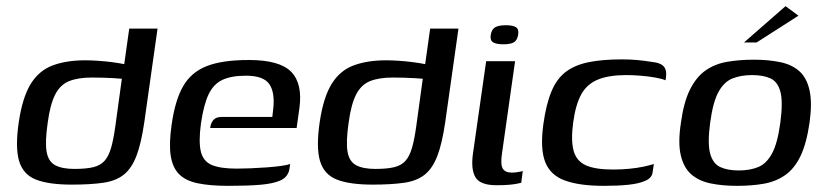

<svg xmlns="http://www.w3.org/2000/svg" viewBox="-20 -598 2691 624"><path d="M213 2Q138 2 96.5 -14.5Q55 -31 42 -75Q29 -119 41 -201Q53 -282 80 -325.5Q107 -369 151.5 -385.5Q196 -402 257 -402Q275 -402 298 -400.5Q321 -399 344 -396Q367 -393 384 -389.5Q401 -386 407 -382L381 -370L400 -505H492L449 -201Q439 -132 423.5 -91.5Q408 -51 382.5 -30.5Q357 -10 315.5 -4Q274 2 213 2ZM222 -49Q259 -49 282.5 -54.5Q306 -60 319.5 -75Q333 -90 341 -117.5Q349 -145 355 -189L376 -342Q367 -343 349.5 -344Q332 -345 313.5 -345.5Q295 -346 279 -346Q234 -346 205 -334.5Q176 -323 159.5 -291Q143 -259 135 -199Q126 -137 131.5 -105Q137 -73 159.5 -61Q182 -49 222 -49Z M723 6Q662 6 622 -2.5Q582 -11 561 -33Q540 -55 534.5 -94Q529 -133 538 -194Q549 -272 575 -317.5Q601 -363 651.5 -383Q702 -403 789 -403Q889 -403 926.5 -364.5Q964 -326 953 -246L944 -182H663Q665 -198 673.5 -208Q682 -218 701 -218H865L868 -244Q874 -298 855 -325Q836 -352 779 -352Q732 -352 703 -338.5Q674 -325 658 -291.5Q642 -258 633 -196Q625 -136 633 -104.5Q641 -73 669 -61.5Q697 -50 749 -50Q768 -50 794 -51Q820 -52 847 -54Q874 -56 895 -59Q916 -62 923 -65L921 -51Q920 -40 913 -29Q906 -18 890 -11Q867 -1 826 2.5Q785 6 723 6Z M1191 2Q1116 2 1074.5 -14.5Q1033 -31 1020 -75Q1007 -119 1019 -201Q1031 -282 1058 -325.5Q1085 -369 1129.5 -385.5Q1174 -402 1235 -402Q1253 -402 1276 -400.5Q1299 -399 1322 -396Q1345 -393 1362 -389.5Q1379 -386 1385 -382L1359 -370L1378 -505H1470L1427 -201Q1417 -132 1401.5 -91.5Q1386 -51 1360.5 -30.5Q1335 -10 1293.5 -4Q1252 2 1191 2ZM1200 -49Q1237 -49 1260.5 -54.5Q1284 -60 1297.5 -75Q1311 -90 1319 -117.5Q1327 -145 1333 -189L1354 -342Q1345 -343 1327.5 -344Q1310 -345 1291.5 -345.5Q1273 -346 1257 -346Q1212 -346 1183 -334.5Q1154 -323 1137.5 -291Q1121 -259 1113 -199Q1104 -137 1109.5 -105Q1115 -73 1137.5 -61Q1160 -49 1200 -49Z M1594 4Q1541 4 1525.5 -21.5Q1510 -47 1517 -98L1560 -399H1654L1612 -103Q1606 -65 1613.5 -51Q1621 -37 1644 -37Q1653 -37 1664.5 -39Q1676 -41 1679 -42L1674 -4Q1670 -3 1660.5 -1Q1651 1 1635 2.5Q1619 4 1594 4ZM1616 -454Q1593 -454 1582.5 -460.5Q1572 -467 1575 -485Q1578 -503 1589.5 -509.5Q1601 -516 1624 -516Q1647 -516 1657 -509.5Q1667 -503 1664 -485Q1661 -467 1650 -460.5Q1639 -454 1616 -454Z M1943 6Q1863 6 1815.5 -11.5Q1768 -29 1751.5 -72.5Q1735 -116 1746 -195Q1755 -260 1772.5 -301.5Q1790 -343 1819.5 -365Q1849 -387 1893.5 -396Q1938 -405 2001 -405Q2027 -405 2050 -403Q2073 -401 2104 -396Q2120 -394 2130 -388Q2140 -382 2143.5 -370.5Q2147 -359 2143 -337Q2132 -342 2109.5 -346Q2087 -350 2061.5 -352Q2036 -354 2016 -354Q1959 -354 1923.5 -339.5Q1888 -325 1869.5 -292Q1851 -259 1843 -201Q1835 -143 1844 -109Q1853 -75 1883.5 -61Q1914 -47 1973 -47Q1999 -47 2025 -49.5Q2051 -52 2072 -56.5Q2093 -61 2105 -65L2101 -38Q2099 -20 2077.5 -10.5Q2056 -1 2022 2.5Q1988 6 1943 6Z M2375 6Q2327 6 2289 -2Q2251 -10 2226.5 -31.5Q2202 -53 2192.5 -93.5Q2183 -134 2193 -199Q2202 -266 2222.5 -307Q2243 -348 2273 -369Q2303 -390 2342.5 -397Q2382 -404 2430 -404Q2478 -404 2516 -396Q2554 -388 2578 -366.5Q2602 -345 2611 -304.5Q2620 -264 2611 -199Q2601 -131 2581.5 -90.5Q2562 -50 2532 -29Q2502 -8 2463 -1Q2424 6 2375 6ZM2381 -44Q2417 -44 2444 -55Q2471 -66 2489 -99Q2507 -132 2516 -199Q2525 -266 2516.5 -299Q2508 -332 2484.5 -343Q2461 -354 2424 -354Q2388 -354 2360.5 -343Q2333 -332 2315 -299Q2297 -266 2288 -199Q2279 -132 2288 -99Q2297 -66 2321 -55Q2345 -44 2381 -44ZM2398 -460 2533 -578 2575 -547 2439 -460Z"/></svg>

Font: Genos Thin Medium
Style: Italic
Weight: 500
Italic angle: -8°
Version: Version 1.010